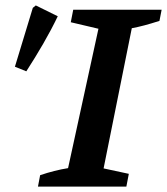

<svg xmlns="http://www.w3.org/2000/svg" viewBox="-20 -688 616 708"><path d="M120 0 128 -42Q181 -60 231 -68L343 -582L241 -606L250 -652H576L568 -611Q537 -601 512.5 -594.5Q488 -588 466 -584L362 -67L455 -47L446 0ZM77 -425 35 -442 101 -659 112 -668 193 -628Q169 -578 139.5 -527Q110 -476 77 -425Z"/></svg>

Font: Piazzolla SemiBold
Style: Italic
Weight: 600
Italic angle: -11.3°
Designer: Juan Pablo del Peral
Foundry: Huerta Tipografica
Version: Version 1.330